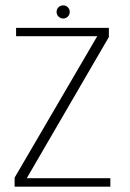

<svg xmlns="http://www.w3.org/2000/svg" viewBox="-20 -696 483 716"><path d="M34.5 0H391.5V-31.5H79V-30L386 -558V-592H40V-561H343.5V-562.5L34.5 -33.5ZM216 -627Q226 -627 233 -634.2Q240 -641.5 240 -652Q240 -662 232.8 -669Q225.5 -676 216 -676Q205.5 -676 198.2 -669Q191 -662 191 -652Q191 -641.5 198.2 -634.2Q205.5 -627 216 -627Z"/></svg>

Font: Anybody UltraCondensed Thin ExtraLight
Style: Regular
Weight: 250
Version: Version 1.111